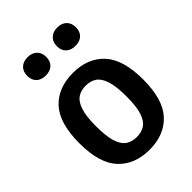

<svg xmlns="http://www.w3.org/2000/svg" viewBox="-228 -882 996 996"><g transform="rotate(-45 270.0 -384.0)"><path d="M270 10Q161.5 10 98.5 -57.2Q35.5 -124.5 35.5 -271Q35.5 -418.5 97.8 -486Q160 -553.5 270 -553.5Q379 -553.5 441.5 -485.5Q504 -417.5 504 -272Q504 -125 441.2 -57.5Q378.5 10 270 10ZM270 -83.5Q304.5 -83.5 329.2 -99.8Q354 -116 367.2 -156.5Q380.5 -197 380.5 -270Q380.5 -345 367 -386.2Q353.5 -427.5 328.8 -443.8Q304 -460 270 -460Q235.5 -460 210.8 -443.8Q186 -427.5 172.5 -386.8Q159 -346 159 -272.5Q159 -198.5 172.2 -157.5Q185.5 -116.5 210.2 -100Q235 -83.5 270 -83.5ZM379 -643Q346.5 -643 327.8 -660.8Q309 -678.5 309 -710Q309 -741 327.8 -759.2Q346.5 -777.5 379 -777.5Q411.5 -777.5 430 -759.2Q448.5 -741 448.5 -710Q448.5 -678.5 430 -660.8Q411.5 -643 379 -643ZM161 -643Q128.5 -643 110 -660.8Q91.5 -678.5 91.5 -710Q91.5 -741 110 -759.2Q128.5 -777.5 161 -777.5Q193.5 -777.5 212.2 -759.2Q231 -741 231 -710Q231 -678.5 212.2 -660.8Q193.5 -643 161 -643Z"/></g></svg>

Font: Encode Sans Semi Condensed SemiBold
Style: Regular
Weight: 600
Width: 4
Designer: Multiple Designers
Foundry: Impallari Type
Version: Version 3.000; ttfautohint (v1.8.3) -l 8 -r 50 -G 200 -x 14 